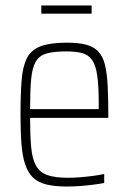

<svg xmlns="http://www.w3.org/2000/svg" viewBox="-20 -674 470 702"><path d="M225 8Q180 8 149.5 0.5Q119 -7 100.5 -25Q82 -43 72 -73Q62 -103 58.5 -147.5Q55 -192 55 -254Q55 -329 59 -380Q63 -431 78.5 -461.5Q94 -492 129 -505Q164 -518 225 -518Q268 -518 295.5 -510.5Q323 -503 339.5 -485.5Q356 -468 363.5 -438Q371 -408 373.5 -363Q376 -318 376 -256V-243H90Q90 -178 94 -135.5Q98 -93 111.5 -68.5Q125 -44 153 -34Q181 -24 229 -24Q250 -24 274 -26Q298 -28 321 -31Q344 -34 361 -38V-5Q346 -2 323 1Q300 4 274.5 6Q249 8 225 8ZM341 -256V-296Q341 -360 335.5 -398Q330 -436 316.5 -455Q303 -474 280 -480Q257 -486 222 -486Q177 -486 150.5 -478.5Q124 -471 111 -449Q98 -427 94 -385.5Q90 -344 90 -275H359ZM131 -624V-654H315V-624Z"/></svg>

Font: Saira Condensed Thin
Style: Regular
Weight: 250
Width: 3
Designer: Hector Gatti with collaboration of the Omnibus-Type team
Foundry: Omnibus-Type
Version: Version 1.101